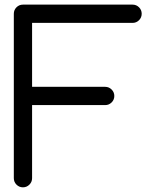

<svg xmlns="http://www.w3.org/2000/svg" viewBox="-20 -801 665 821"><path d="M78.1 -781.2H546.9Q563 -781.2 574.5 -769.8Q585.9 -758.3 585.9 -742.2Q585.9 -726.1 574.5 -714.6Q563 -703.1 546.9 -703.1H117.2V-429.7H429.7Q445.8 -429.7 457.3 -418.2Q468.8 -406.7 468.8 -390.6Q468.8 -374.5 457.3 -363Q445.8 -351.6 429.7 -351.6H117.2V-39.1Q117.2 -22.9 105.7 -11.5Q94.2 0 78.1 0Q62 0 50.5 -11.5Q39.1 -22.9 39.1 -39.1V-742.2Q39.1 -758.3 50.5 -769.8Q62 -781.2 78.1 -781.2Z"/></svg>

Font: Comfortaa
Style: Regular
Weight: 400
Designer: Johan Aakerlund - aajohan
Foundry: Johan Aakerlund
Version: Version 2.004 2013